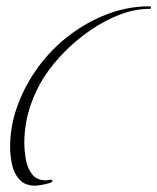

<svg xmlns="http://www.w3.org/2000/svg" viewBox="-20 -537 498 608"><path d="M92 51Q59 51 41.5 31.5Q24 12 18 -16.5Q12 -45 12 -71Q12 -139 36 -204Q60 -269 102 -326Q144 -383 200 -425.5Q256 -468 320.5 -492.5Q385 -517 453 -517Q458 -517 458 -513Q458 -509 454 -509Q407 -509 359 -490.5Q311 -472 266.5 -441.5Q222 -411 185 -373.5Q148 -336 123 -298Q92 -251 74.5 -196.5Q57 -142 57 -84Q57 -62 61.5 -34Q66 -6 81 14Q96 34 125 34Q130 34 133.5 33Q137 32 141 32Q146 32 146 36Q146 40 134 43.5Q122 47 109 49Q96 51 92 51Z"/></svg>

Font: Bonheur Royale
Style: Regular
Weight: 400
Designer: Robert E. Leuschke
Foundry: Robert E. Leuschke
Version: Version 1.010; ttfautohint (v1.8.3)